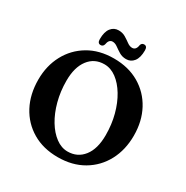

<svg xmlns="http://www.w3.org/2000/svg" viewBox="-202 -1060 1202 1244"><g transform="rotate(30 399.0 -437.5)"><path d="M397.5 -717.5Q506.5 -717.5 587.5 -670Q668.5 -622.5 713.2 -539.2Q758 -456 758 -348Q758 -242 713.8 -159Q669.5 -76 588.8 -28.5Q508 19 399.5 19Q290.5 19 209.8 -28.8Q129 -76.5 84.5 -160.5Q40 -244.5 40 -354.5Q40 -457.5 84 -539.8Q128 -622 208.2 -669.8Q288.5 -717.5 397.5 -717.5ZM598.5 -260Q598.5 -339.5 579.8 -410.5Q561 -481.5 528 -536.2Q495 -591 452.5 -622.5Q410 -654 362.5 -654Q288.5 -654 245 -596.8Q201.5 -539.5 201.5 -439Q201.5 -359 220.5 -287.5Q239.5 -216 272.5 -161.5Q305.5 -107 347.8 -75.8Q390 -44.5 436.5 -44.5Q510 -44.5 554.2 -100.8Q598.5 -157 598.5 -260ZM465.5 -752.5Q436 -752.5 413.5 -766.2Q391 -780 372.2 -793.8Q353.5 -807.5 335 -807.5Q307 -807.5 300.5 -767Q295 -749 277 -749Q254 -749 254 -780.5Q254 -835 275.8 -862.8Q297.5 -890.5 332.5 -890.5Q362 -890.5 384.5 -876.8Q407 -863 425.8 -849.2Q444.5 -835.5 463 -835.5Q492 -835.5 497.5 -876Q503 -894 521 -894Q544 -894 544 -862.5Q544 -808 522.2 -780.2Q500.5 -752.5 465.5 -752.5Z"/></g></svg>

Font: Fraunces 9pt S050 SemiBold
Style: Regular
Weight: 600
Version: Version 1.000; ttfautohint (v1.8.3)